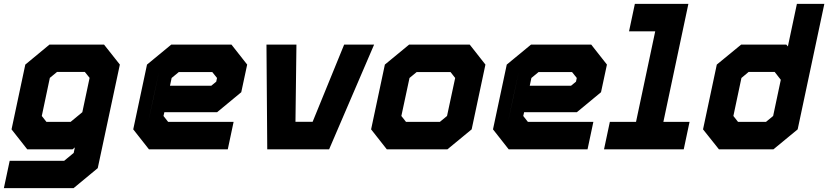

<svg xmlns="http://www.w3.org/2000/svg" viewBox="-40 -770 4270 990"><path d="M-20 200 10 59H291L340 18.5L346 -10L334 0H100.5L19.5 -103L90.5 -437L215 -540H496.5L578 -437L464 97L339.5 200ZM57.5 130H312L407 47L501.5 -399L448 -470H234.5L152 -402L98 -148L158 -71H331L452.5 -167L407 47L312 130H57.5ZM158 -71 98 -148 152 -402 234.5 -470H448L501.5 -399L452.5 -167L331 -71ZM199.5 -141.5H324L384.5 -191.5L422 -368.5L397.5 -399H254L217 -368.5L175.5 -172Z M1153.5 -540 1234.5 -437 1204 -294.5 1079.5 -191.5H807.5L803 -172L827 -141.5H1164.5L1134.5 0H728L647 -103L718 -437L843 -540ZM1102 -471 1153 -408 1133 -315 1069 -262H750.5L780.5 -403L863.5 -471ZM1102 -471H863.5L780.5 -403L723.5 -137L775 -73H1087.5H775L723.5 -137L750.5 -262H1069L1133 -315L1153 -408ZM1054.5 -398.5H882L845 -368L836.5 -328H1049.5L1075 -349L1079 -368Z M1338 0 1334 -540H1488.5L1483.5 -142H1572L1734.5 -540H1889L1657 0ZM1413.5 -71H1613L1785 -470L1613 -71H1413.5L1411 -470Z M1954.5 0 1873.5 -103 1944.5 -437 2069.5 -540H2382L2463 -437L2392 -103L2267 0ZM2009.5 -71H2248L2328.5 -141L2384.5 -403L2333 -470H2090.5L2010 -403L1954 -141ZM2009.5 -71 1954 -141 2010 -403 2090.5 -470H2333L2384.5 -403L2328.5 -141L2248 -71ZM2053.5 -141.5H2228L2265 -172L2307 -368L2283 -398.5H2108.5L2071.5 -368L2029.5 -172Z M3008.5 -540 3089.5 -437 3059 -294.5 2934.5 -191.5H2662.5L2658 -172L2682 -141.5H3019.5L2989.5 0H2583L2502 -103L2573 -437L2698 -540ZM2957 -471 3008 -408 2988 -315 2924 -262H2605.5L2635.5 -403L2718.5 -471ZM2957 -471H2718.5L2635.5 -403L2578.5 -137L2630 -73H2942.5H2630L2578.5 -137L2605.5 -262H2924L2988 -315L3008 -408ZM2909.5 -398.5H2737L2700 -368L2691.5 -328H2904.5L2930 -349L2934 -368Z M3074.5 0 3104.5 -141.5H3239.5L3338.5 -608.5H3203.5L3233.5 -750H3509.5L3380.5 -141.5H3515.5L3485.5 0ZM3152.5 -71H3438H3292.5L3421.5 -679.5H3281.5H3421.5L3292.5 -71H3152.5Z M3948 0H3667L3585 -103L3656 -437L3781.5 -540H4014.5L4022.5 -530.5L4069 -750H4210.5L4073 -103ZM3926 -67.5H3717.5L3663 -135.5L3722 -411.5L3793 -469.5H3992L4062 -381.5L4009.5 -135.5ZM3909.5 -141.5 3946.5 -172 3986 -358.5 3954.5 -399H3820L3783 -368L3741.5 -172L3765.5 -141.5ZM3926 -67.5 4009.5 -135.5 4126 -683 4062 -381.5 3992 -469.5H3793L3722 -411.5L3663 -135.5L3717.5 -67.5Z"/></svg>

Font: Tourney Black
Style: Italic
Weight: 900
Italic angle: -12°
Version: Version 1.015